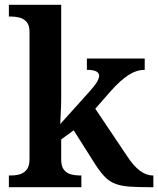

<svg xmlns="http://www.w3.org/2000/svg" viewBox="-20 -780 659 800"><path d="M17 0V-49H28Q46 -49 63 -54Q80 -59 91.5 -73.5Q103 -88 103 -117V-647Q103 -675 91 -688.5Q79 -702 62 -706.5Q45 -711 28 -711H17V-760H235V-374Q235 -361 234.5 -342Q234 -323 233 -305Q232 -287 231.5 -275Q231 -263 231 -263L356 -402Q378 -427 385.5 -441Q393 -455 393 -464Q393 -477 380 -483Q367 -489 342 -489V-536H583V-489Q549 -489 515 -467Q481 -445 442 -401L377 -327L510 -129Q536 -89 562.5 -69Q589 -49 616 -49H619V0H605Q554 0 519.5 -2.5Q485 -5 461 -14Q437 -23 418.5 -41.5Q400 -60 379 -92L287 -237L235 -199V-115Q235 -87 246.5 -72.5Q258 -58 275.5 -53.5Q293 -49 310 -49H319V0Z"/></svg>

Font: Noto Serif Khojki SemiBold
Style: Regular
Weight: 600
Version: Version 2.003